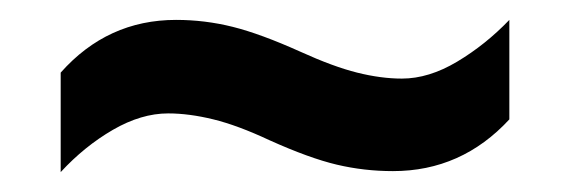

<svg xmlns="http://www.w3.org/2000/svg" viewBox="-20 -449 573 193"><path d="M251 -308Q219 -323 194.5 -329Q170 -335 149 -335Q122 -335 93.5 -318.5Q65 -302 41 -276V-376Q88 -429 157 -429Q186 -429 214 -422Q242 -415 282 -397Q315 -382 339 -376Q363 -370 384 -370Q411 -370 439.5 -387Q468 -404 492 -429V-329Q444 -277 375 -277Q346 -277 318.5 -283.5Q291 -290 251 -308Z"/></svg>

Font: Noto Sans Lao UI SemCond SemBd
Style: Regular
Weight: 600
Width: 4
Designer: Monotype Design Team
Foundry: Monotype Imaging Inc.
Version: Version 2.000; ttfautohint (v1.8.4.7-5d5b)